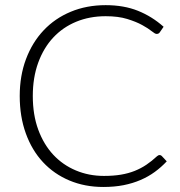

<svg xmlns="http://www.w3.org/2000/svg" viewBox="-20 -736 716 764"><path d="M615 -119Q620 -119 623.5 -115.5L643.5 -94Q621.5 -70.5 595.8 -51.8Q570 -33 539.2 -19.8Q508.5 -6.5 471.8 0.8Q435 8 391 8Q317.5 8 256.2 -17.8Q195 -43.5 151 -90.8Q107 -138 82.8 -205Q58.5 -272 58.5 -354Q58.5 -434.5 83.5 -501Q108.5 -567.5 153.5 -615.2Q198.5 -663 261.5 -689.2Q324.5 -715.5 400.5 -715.5Q473 -715.5 529 -693Q585 -670.5 631 -629.5L615.5 -607Q611.5 -601 603 -601Q597 -601 583.5 -612Q570 -623 546 -636.2Q522 -649.5 486.2 -660.5Q450.5 -671.5 400.5 -671.5Q336.5 -671.5 283.2 -649.5Q230 -627.5 191.8 -586.5Q153.5 -545.5 132 -486.5Q110.5 -427.5 110.5 -354Q110.5 -279 132.2 -220Q154 -161 192 -120.2Q230 -79.5 281.8 -57.8Q333.5 -36 393.5 -36Q431.5 -36 461.2 -41Q491 -46 516 -56Q541 -66 562.5 -80.5Q584 -95 605 -114.5Q607.5 -116.5 610 -117.8Q612.5 -119 615 -119Z"/></svg>

Font: Lato 2
Style: Regular
Weight: 300
Designer: Lukasz Dziedzic with Adam Twardoch and Botio Nikoltchev
Foundry: tyPoland Lukasz Dziedzic
Version: Version 2.015; 2015-08-06; http://www.latofonts.com/